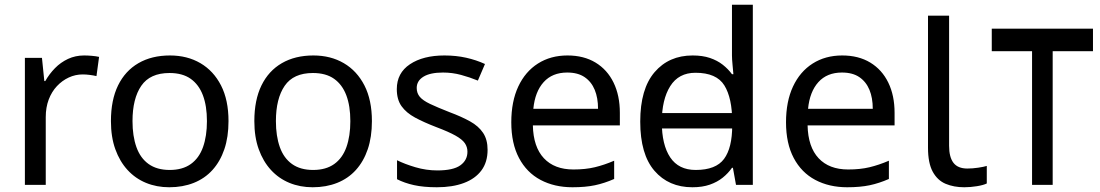

<svg xmlns="http://www.w3.org/2000/svg" viewBox="-20 -780 4641 810"><path d="M335 -546Q350 -546 367.5 -544.5Q385 -543 398 -540L387 -459Q374 -462 358.5 -464Q343 -466 329 -466Q298 -466 270 -453Q242 -440 220 -416.5Q198 -393 185.5 -360Q173 -327 173 -286V0H85V-536H157L167 -438H171Q188 -468 212 -492.5Q236 -517 267 -531.5Q298 -546 335 -546Z M944 -269Q944 -202 926.5 -150.5Q909 -99 876.5 -63Q844 -27 797.5 -8.5Q751 10 694 10Q641 10 596 -8.5Q551 -27 518 -63Q485 -99 466.5 -150.5Q448 -202 448 -269Q448 -358 478 -419.5Q508 -481 564 -513.5Q620 -546 697 -546Q770 -546 825.5 -513.5Q881 -481 912.5 -419.5Q944 -358 944 -269ZM539 -269Q539 -206 555.5 -159.5Q572 -113 607 -88Q642 -63 696 -63Q750 -63 785 -88Q820 -113 836.5 -159.5Q853 -206 853 -269Q853 -333 836 -378Q819 -423 784.5 -447.5Q750 -472 695 -472Q613 -472 576 -418Q539 -364 539 -269Z M1549 -269Q1549 -202 1531.5 -150.5Q1514 -99 1481.5 -63Q1449 -27 1402.5 -8.5Q1356 10 1299 10Q1246 10 1201 -8.5Q1156 -27 1123 -63Q1090 -99 1071.5 -150.5Q1053 -202 1053 -269Q1053 -358 1083 -419.5Q1113 -481 1169 -513.5Q1225 -546 1302 -546Q1375 -546 1430.5 -513.5Q1486 -481 1517.5 -419.5Q1549 -358 1549 -269ZM1144 -269Q1144 -206 1160.5 -159.5Q1177 -113 1212 -88Q1247 -63 1301 -63Q1355 -63 1390 -88Q1425 -113 1441.5 -159.5Q1458 -206 1458 -269Q1458 -333 1441 -378Q1424 -423 1389.5 -447.5Q1355 -472 1300 -472Q1218 -472 1181 -418Q1144 -364 1144 -269Z M2037 -148Q2037 -96 2011 -61Q1985 -26 1937 -8Q1889 10 1823 10Q1767 10 1726.5 1Q1686 -8 1655 -24V-104Q1687 -88 1732.5 -74.5Q1778 -61 1825 -61Q1892 -61 1922 -82.5Q1952 -104 1952 -140Q1952 -160 1941 -176Q1930 -192 1901.5 -208Q1873 -224 1820 -244Q1768 -264 1731 -284Q1694 -304 1674 -332Q1654 -360 1654 -404Q1654 -472 1709.5 -509Q1765 -546 1855 -546Q1904 -546 1946.5 -536.5Q1989 -527 2026 -510L1996 -440Q1962 -454 1925 -464Q1888 -474 1849 -474Q1795 -474 1766.5 -456.5Q1738 -439 1738 -409Q1738 -387 1751 -371.5Q1764 -356 1794.5 -341.5Q1825 -327 1876 -307Q1927 -288 1963 -268Q1999 -248 2018 -219.5Q2037 -191 2037 -148Z M2374 -546Q2443 -546 2492.5 -516Q2542 -486 2568.5 -431.5Q2595 -377 2595 -304V-251H2228Q2230 -160 2274.5 -112.5Q2319 -65 2399 -65Q2450 -65 2489.5 -74.5Q2529 -84 2571 -102V-25Q2530 -7 2490 1.5Q2450 10 2395 10Q2319 10 2260.5 -21Q2202 -52 2169.5 -113.5Q2137 -175 2137 -264Q2137 -352 2166.5 -415Q2196 -478 2249.5 -512Q2303 -546 2374 -546ZM2373 -474Q2310 -474 2273.5 -433.5Q2237 -393 2230 -321H2503Q2503 -367 2489 -401Q2475 -435 2446.5 -454.5Q2418 -474 2373 -474Z M2730 -238V-303H3106V-238ZM2901 10Q2801 10 2741 -59.5Q2681 -129 2681 -267Q2681 -405 2741.5 -475.5Q2802 -546 2902 -546Q2944 -546 2975 -535.5Q3006 -525 3029 -507Q3052 -489 3068 -467H3074Q3073 -480 3070.5 -505.5Q3068 -531 3068 -546V-760H3156V0H3085L3072 -72H3068Q3052 -49 3029 -30.5Q3006 -12 2974.5 -1Q2943 10 2901 10ZM2915 -63Q3000 -63 3034.5 -109.5Q3069 -156 3069 -250V-266Q3069 -366 3036 -419.5Q3003 -473 2914 -473Q2843 -473 2807.5 -416.5Q2772 -360 2772 -265Q2772 -169 2807.5 -116Q2843 -63 2915 -63Z M3533 -546Q3602 -546 3651.5 -516Q3701 -486 3727.5 -431.5Q3754 -377 3754 -304V-251H3387Q3389 -160 3433.5 -112.5Q3478 -65 3558 -65Q3609 -65 3648.5 -74.5Q3688 -84 3730 -102V-25Q3689 -7 3649 1.5Q3609 10 3554 10Q3478 10 3419.5 -21Q3361 -52 3328.5 -113.5Q3296 -175 3296 -264Q3296 -352 3325.5 -415Q3355 -478 3408.5 -512Q3462 -546 3533 -546ZM3532 -474Q3469 -474 3432.5 -433.5Q3396 -393 3389 -321H3662Q3662 -367 3648 -401Q3634 -435 3605.5 -454.5Q3577 -474 3532 -474Z M4048 10Q4004 10 3969.5 -4.5Q3935 -19 3915 -55.5Q3895 -92 3895 -157V-714H3984V-165Q3984 -117 4002.5 -93Q4021 -69 4061 -69Q4083 -69 4106.5 -72.5Q4130 -76 4143 -80V-6Q4129 1 4101.5 5.5Q4074 10 4048 10Z M4591 -659V-564H4421V0H4334V-564H4164V-659Z"/></svg>

Font: uoriya05
Style: Book
Weight: 400
Designer: Jelle Bosma - Monotype Design Team
Foundry: Monotype Imaging Inc.
Version: Version 2.003